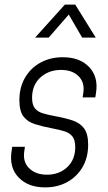

<svg xmlns="http://www.w3.org/2000/svg" viewBox="-20 -800 466 832"><path d="M175.5 12Q102 12 60.8 -30.8Q19.5 -73.5 30 -144L33 -164H88L85 -143Q78.5 -98 106.8 -70.5Q135 -43 183.5 -43Q236.5 -43 271.2 -75.5Q306 -108 306 -162.5Q306 -193 294.2 -208.2Q282.5 -223.5 261 -230.5Q239.5 -237.5 210 -243Q165 -251.5 132.2 -261.8Q99.5 -272 81.8 -295.2Q64 -318.5 64 -365.5Q64 -422 88.8 -464Q113.5 -506 156 -529Q198.5 -552 252 -552Q326.5 -552 366.8 -509Q407 -466 396 -397L393 -378H338L341 -397Q348 -442 320.8 -469.5Q293.5 -497 244.5 -497Q191 -497 155 -464.2Q119 -431.5 119 -376.5Q119 -346 131 -331Q143 -316 165 -309.2Q187 -302.5 217 -297Q261.5 -289 294 -278.2Q326.5 -267.5 344.2 -243.8Q362 -220 362 -173Q362 -117.5 337.8 -76Q313.5 -34.5 271.5 -11.2Q229.5 12 175.5 12ZM132 -637 261 -780H306L395 -637H336L278 -737L191 -637Z"/></svg>

Font: Mohave Light Light
Style: Italic
Weight: 300
Italic angle: -8°
Version: Version 2.003